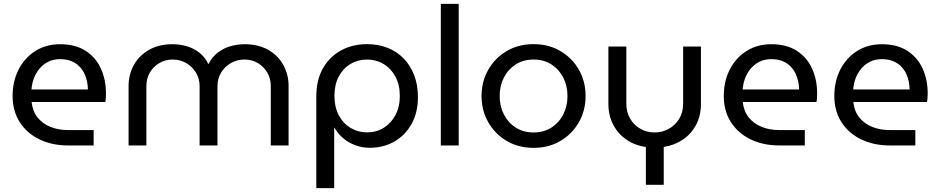

<svg xmlns="http://www.w3.org/2000/svg" viewBox="-20 -750 4847 990"><path d="M331.6 0Q247.8 0 183.1 -31.5Q118.4 -63 81.7 -120.4Q45 -177.8 45 -255Q45 -331.2 76 -391.6Q107 -452 162.2 -487Q217.4 -522 290.2 -522Q369 -522 421.5 -488Q474 -454 500.2 -396.5Q526.4 -339 526.4 -267.8Q526.4 -257.4 525.6 -245.1Q524.8 -232.8 522.8 -224.2H143Q147.8 -176.8 173.7 -144.4Q199.6 -112 240.3 -95.7Q281 -79.4 329.6 -79.4H462.8V0ZM142.4 -288.6H433.4Q433 -308 428.8 -329.7Q424.6 -351.4 414.6 -371.8Q404.6 -392.2 388.2 -408.6Q371.8 -425 347.4 -435Q323 -445 289.6 -445Q255.4 -445 228.5 -431.4Q201.6 -417.8 183 -395.2Q164.4 -372.6 154.3 -344.8Q144.2 -317 142.4 -288.6Z M643 0V-306.6Q643 -365.8 670.2 -414.8Q697.4 -463.8 748.3 -492.9Q799.2 -522 870.6 -522Q906 -522 940.9 -512.3Q975.8 -502.6 1005.8 -480.2Q1035.8 -457.8 1054.2 -420.2H1055.2Q1074.6 -457.8 1104.8 -480.2Q1135 -502.6 1170.2 -512.3Q1205.4 -522 1240.8 -522Q1312.2 -522 1363.1 -492.9Q1414 -463.8 1441 -414.8Q1468 -365.8 1468 -306.6V0H1376.2V-306.6Q1376.2 -345.4 1358.1 -376Q1340 -406.6 1309.6 -424.8Q1279.2 -443 1240.4 -443Q1201.8 -443 1170.1 -424.6Q1138.4 -406.2 1119.9 -375.4Q1101.4 -344.6 1101.4 -306.6V0H1009.2V-306.6Q1009.2 -344.6 990.5 -375.4Q971.8 -406.2 940.6 -424.6Q909.4 -443 870.2 -443Q832.4 -443 801.5 -424.8Q770.6 -406.6 752.7 -376Q734.8 -345.4 734.8 -306.6V0Z M1872.4 -522.4Q1930.2 -522.4 1978.2 -503.5Q2026.2 -484.6 2061.2 -448.7Q2096.2 -412.8 2115.6 -362.3Q2135 -311.8 2135 -249Q2135 -170 2102.3 -111.2Q2069.6 -52.4 2013.6 -20.2Q1957.6 12 1886.6 12Q1847.8 12 1812.5 -1Q1777.2 -14 1749.5 -37.4Q1721.8 -60.8 1705 -91H1703.2V220H1611V-252.2Q1611 -338 1645.4 -398.2Q1679.8 -458.4 1739.1 -490.4Q1798.4 -522.4 1872.4 -522.4ZM1872 -443Q1825.6 -443 1787.3 -420.2Q1749 -397.4 1726.7 -355.4Q1704.4 -313.4 1704.4 -255.8Q1704.4 -198.2 1726.9 -155.8Q1749.4 -113.4 1787.9 -90.4Q1826.4 -67.4 1873.2 -67.4Q1920.6 -67.4 1958.6 -91Q1996.6 -114.6 2019.1 -156.8Q2041.6 -199 2041.6 -255Q2041.6 -312.6 2018.9 -354.8Q1996.2 -397 1957.8 -420Q1919.4 -443 1872 -443Z M2253 0V-730H2345.2V0Z M2731.2 12.4Q2653.4 12.4 2593 -23.1Q2532.6 -58.6 2497.8 -119.4Q2463 -180.2 2463 -255Q2463 -329.8 2497.8 -390.6Q2532.6 -451.4 2593 -486.9Q2653.4 -522.4 2731.2 -522.4Q2809 -522.4 2869.4 -486.9Q2929.8 -451.4 2964.6 -391Q2999.4 -330.7 2999.4 -254.8Q2999.4 -180 2964.6 -119.3Q2929.8 -58.6 2869.4 -23.1Q2809 12.4 2731.2 12.4ZM2731.2 -67Q2783.6 -67 2822.9 -92Q2862.2 -117 2884.1 -159.5Q2906 -202.1 2906 -254.9Q2906 -307.8 2884.1 -350.4Q2862.2 -393 2822.9 -418Q2783.6 -443 2731.2 -443Q2678.8 -443 2639.5 -418Q2600.2 -393 2578.3 -350.5Q2556.4 -307.9 2556.4 -255.1Q2556.4 -202.2 2578.3 -159.6Q2600.2 -117 2639.5 -92Q2678.8 -67 2731.2 -67Z M3310.2 203V8.2Q3253.8 -0.2 3210.3 -29.8Q3166.8 -59.4 3141.9 -106.9Q3117 -154.4 3117 -214.6V-510H3209.6V-216.2Q3209.6 -170.4 3230 -136.7Q3250.4 -103 3283.7 -85Q3317 -67 3355.2 -67Q3394.2 -67 3427.7 -85.2Q3461.2 -103.4 3481.8 -136.9Q3502.4 -170.4 3502.4 -216.2V-510H3594.2V-214.6Q3594.2 -154 3569.6 -107.1Q3545 -60.2 3501.6 -30.5Q3458.2 -0.8 3402.4 7.6V203Z M3998.6 0Q3914.8 0 3850.1 -31.5Q3785.4 -63 3748.7 -120.4Q3712 -177.8 3712 -255Q3712 -331.2 3743 -391.6Q3774 -452 3829.2 -487Q3884.4 -522 3957.2 -522Q4036 -522 4088.5 -488Q4141 -454 4167.2 -396.5Q4193.4 -339 4193.4 -267.8Q4193.4 -257.4 4192.6 -245.1Q4191.8 -232.8 4189.8 -224.2H3810Q3814.8 -176.8 3840.7 -144.4Q3866.6 -112 3907.3 -95.7Q3948 -79.4 3996.6 -79.4H4129.8V0ZM3809.4 -288.6H4100.4Q4100 -308 4095.8 -329.7Q4091.6 -351.4 4081.6 -371.8Q4071.6 -392.2 4055.2 -408.6Q4038.8 -425 4014.4 -435Q3990 -445 3956.6 -445Q3922.4 -445 3895.5 -431.4Q3868.6 -417.8 3850 -395.2Q3831.4 -372.6 3821.3 -344.8Q3811.2 -317 3809.4 -288.6Z M4568.6 0Q4484.8 0 4420.1 -31.5Q4355.4 -63 4318.7 -120.4Q4282 -177.8 4282 -255Q4282 -331.2 4313 -391.6Q4344 -452 4399.2 -487Q4454.4 -522 4527.2 -522Q4606 -522 4658.5 -488Q4711 -454 4737.2 -396.5Q4763.4 -339 4763.4 -267.8Q4763.4 -257.4 4762.6 -245.1Q4761.8 -232.8 4759.8 -224.2H4380Q4384.8 -176.8 4410.7 -144.4Q4436.6 -112 4477.3 -95.7Q4518 -79.4 4566.6 -79.4H4699.8V0ZM4379.4 -288.6H4670.4Q4670 -308 4665.8 -329.7Q4661.6 -351.4 4651.6 -371.8Q4641.6 -392.2 4625.2 -408.6Q4608.8 -425 4584.4 -435Q4560 -445 4526.6 -445Q4492.4 -445 4465.5 -431.4Q4438.6 -417.8 4420 -395.2Q4401.4 -372.6 4391.3 -344.8Q4381.2 -317 4379.4 -288.6Z"/></svg>

Font: MuseoModerno Thin
Style: Regular
Weight: 100
Designer: Pablo Cosgaya, Héctor Gatti, Marcela Romero, and the Authors of The MuseoModerno Project.
Foundry: Omnibus-Type Team
Version: Version 1.003